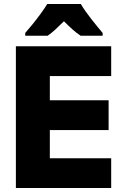

<svg xmlns="http://www.w3.org/2000/svg" viewBox="-20 -947 640 967"><path d="M60 0V-714H540V-564H231V-442H527V-292H231V-150H540V0ZM107 -781Q123 -799 144.5 -825.5Q166 -852 186 -879.5Q206 -907 218 -927H387Q407 -893 438 -853.5Q469 -814 497 -781V-767H386Q365 -781 345 -799Q325 -817 302 -840Q278 -816 259 -798.5Q240 -781 220 -767H107Z"/></svg>

Font: Noto Sans Mono Black
Style: Regular
Weight: 900
Designer: Monotype Design Team
Foundry: Monotype Imaging Inc.
Version: Version 2.014